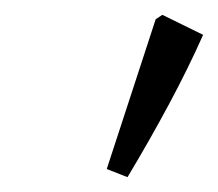

<svg xmlns="http://www.w3.org/2000/svg" viewBox="-20 -767 294 259"><path d="M152 -528 124 -539 190 -741 199 -747 254 -720Q234 -675 208 -626.5Q182 -578 152 -528Z"/></svg>

Font: Piazzolla
Style: Italic
Weight: 400
Italic angle: -11.3°
Designer: Juan Pablo del Peral
Foundry: Huerta Tipografica
Version: Version 1.330